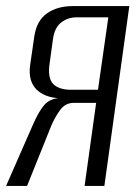

<svg xmlns="http://www.w3.org/2000/svg" viewBox="-26 -611 460 631"><path d="M317 0H252L290 -273H217Q189 -273 172 -250Q155 -227 143 -199L63 0H-6L83 -203Q102 -246 120 -266.5Q138 -287 171 -289L172 -288Q120 -290 93 -318Q66 -346 73 -397L87 -493Q95 -544 129 -567.5Q163 -591 213 -591H399ZM296 -316 330 -554H225Q197 -554 175 -537Q153 -520 148 -482L137 -402Q130 -355 148.5 -335.5Q167 -316 207 -316Z"/></svg>

Font: Alumni Sans
Style: Italic
Weight: 400
Italic angle: -8°
Version: Version 1.016